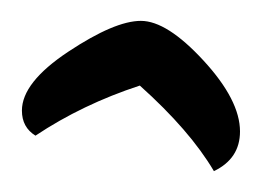

<svg xmlns="http://www.w3.org/2000/svg" viewBox="-20 -570 251 184"><path d="M14 -440Q1 -448 1 -464Q1 -491 45.5 -520.5Q90 -550 115 -550Q140 -550 175 -512Q210 -474 210 -444Q210 -418 185 -406Q162 -445 114 -488Q59 -470 14 -440Z"/></svg>

Font: Dancing Script
Style: Bold
Weight: 700
Designer: Pablo Impallari
Foundry: Pablo Impallari. www.impallari.com Igino Marini. www.ikern.com
Version: Version 1.002